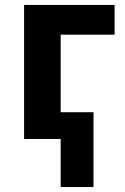

<svg xmlns="http://www.w3.org/2000/svg" viewBox="-20 -566 510 782"><path d="M78.1 0V-545.9H446.8V-424.8H227.1V-108.9H360.8V195.8H227.1V0Z"/></svg>

Font: Droid Sans
Style: Bold
Weight: 700
Foundry: Ascender Corporation
Version: Version 1.00 build 112